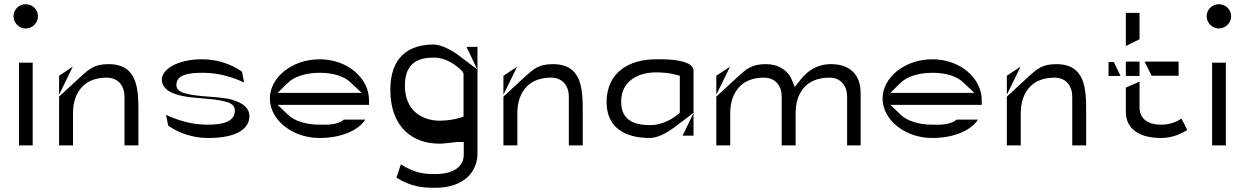

<svg xmlns="http://www.w3.org/2000/svg" viewBox="-20 -693 5902 910"><path d="M160 -616C160 -648 134 -673 102 -673C70 -673 44 -648 44 -616C44 -584 71 -558 102 -558C133 -558 160 -584 160 -616ZM135 -396H70V-4H135Z M260 -4H326V-158C326 -200 337 -251 374 -286C398 -309 434 -325 486 -325C541 -325 570 -285 570 -235V-4H636V-158C636 -268 635 -389 494 -389C426 -389 401 -364 364 -331L260 -235ZM325 -377 260 -334V-244Z M949 -226C984 -223 1018 -220 1046 -212C1064 -208 1093 -199 1093 -169C1093 -113 1030 -102 961 -102C882 -102 813 -127 767 -149L777 -98C798 -82 867 -39 967 -39C1120 -39 1162 -94 1162 -142C1162 -175 1141 -196 1106 -211C1099 -214 1092 -216 1084 -219C1051 -229 1010 -232 969 -235C930 -238 892 -241 860 -250C841 -255 816 -264 816 -290C816 -343 883 -348 943 -348C1022 -348 1090 -324 1137 -302L1127 -353C1106 -369 1037 -412 937 -412C814 -412 747 -360 747 -317C747 -266 801 -243 875 -233C898 -230 924 -228 949 -226Z M1495 -348C1557 -348 1612 -333 1645 -299L1694 -253H1296L1344 -300C1375 -331 1432 -348 1495 -348ZM1495 -39C1606 -39 1684 -81 1711 -126H1610C1578 -99 1526 -102 1495 -102C1433 -102 1376 -119 1345 -149L1296 -196H1729V-218C1729 -322 1628 -412 1495 -412C1363 -412 1259 -325 1259 -226C1259 -218 1260 -210 1261 -203C1275 -114 1373 -39 1495 -39Z M2242 -364 2148 -435C2121 -454 2073 -482 2034 -482C1916 -482 1830 -421 1830 -268C1830 -91 1934 -12 2064 -12C2086 -12 2112 -17 2146 -20H2147H2178V40C2178 104 2118 132 2044 132C1992 132 1948 129 1880 86L1859 149C1930 193 1983 197 2044 197C2182 197 2243 118 2243 35V-471H2191ZM2168 -358 2171 -355 2177 -344V-140L2158 -134C2138 -128 2102 -121 2064 -121C1984 -121 1899 -166 1899 -287C1899 -399 1967 -420 2037 -420C2100 -420 2149 -377 2168 -358Z M2366 -4H2432V-158C2432 -200 2443 -251 2480 -286C2504 -309 2540 -325 2592 -325C2647 -325 2676 -285 2676 -235V-4H2742V-158C2742 -268 2741 -389 2600 -389C2532 -389 2507 -364 2470 -331L2366 -235ZM2431 -377 2366 -334V-244Z M3173 -87 3267 -158V-359C3267 -399 3187 -412 3114 -412H3089C2958 -412 2855 -347 2855 -209C2855 -90 2940 -39 3059 -39C3099 -39 3140 -64 3173 -87ZM3183 -339 3202 -334V-158L3193 -151C3175 -136 3125 -100 3062 -100C2995 -100 2924 -117 2924 -211C2924 -315 3013 -350 3089 -350C3124 -350 3159 -346 3183 -339ZM3267 -158 3268 -159 3267 -157ZM3215 -50H3267V-157Z M3375 -4H3441V-158C3441 -200 3452 -251 3489 -286C3513 -309 3549 -325 3601 -325C3656 -325 3685 -285 3685 -235V-4H3751V-158C3751 -197 3760 -243 3790 -277C3814 -305 3853 -325 3911 -325C3966 -325 3995 -285 3995 -235V-4H4059V-253C4059 -333 4014 -389 3919 -389C3853 -389 3808 -358 3774 -315L3747 -281L3729 -324C3708 -363 3668 -389 3609 -389C3541 -389 3516 -364 3479 -331L3375 -235ZM3440 -377 3375 -334V-244Z M4399 -348C4461 -348 4516 -333 4549 -299L4598 -253H4200L4248 -300C4279 -331 4336 -348 4399 -348ZM4399 -39C4510 -39 4588 -81 4615 -126H4514C4482 -99 4430 -102 4399 -102C4337 -102 4280 -119 4249 -149L4200 -196H4633V-218C4633 -322 4532 -412 4399 -412C4267 -412 4163 -325 4163 -226C4163 -218 4164 -210 4165 -203C4179 -114 4277 -39 4399 -39Z M4752 -4H4818V-158C4818 -200 4829 -251 4866 -286C4890 -309 4926 -325 4978 -325C5033 -325 5062 -285 5062 -235V-4H5128V-158C5128 -268 5127 -389 4986 -389C4918 -389 4893 -364 4856 -331L4752 -235ZM4817 -377 4752 -334V-244Z M5316 -278V-159C5318 -88 5371 -39 5484 -39C5538 -39 5582 -61 5607 -77L5580 -131C5559 -117 5526 -102 5484 -102C5424 -102 5381 -128 5381 -183V-306ZM5438 -334H5566V-401H5405ZM5381 -507V-632H5316V-475ZM5259 -399H5234V-333H5291ZM5316 -401V-333H5381V-401Z M5815 -616C5815 -648 5789 -673 5757 -673C5725 -673 5699 -648 5699 -616C5699 -584 5726 -558 5757 -558C5788 -558 5815 -584 5815 -616ZM5790 -396H5725V-4H5790Z"/></svg>

Font: Charger Static
Style: 2
Weight: 1000
Designer: Jasper
Foundry: KineticPlasma Fonts/Cannot Into Space Fonts
Version: Version 1.1